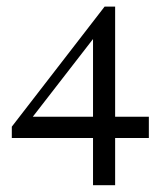

<svg xmlns="http://www.w3.org/2000/svg" viewBox="-20 -440 493 574"><path d="M15.3 -27.4V-61.3L292.7 -420.2L316.9 -399.2L66.9 -76.6L57.3 -91.1H425V-27.4ZM258.1 113.7V-335.5L292.7 -420.2H324.2V113.7Z"/></svg>

Font: Playfair 12pt Light
Style: Regular
Weight: 300
Designer: Claus Eggers Sørensen
Foundry: Claus Eggers Sørensen
Version: Version 2.000;gftools[0.9.28]